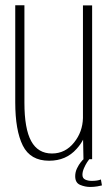

<svg xmlns="http://www.w3.org/2000/svg" viewBox="-20 -616 431 743"><path d="M303 0 301.5 -75.5Q292 -57 276.5 -40Q236 6 170 6Q97.5 6 68.2 -52.8Q39 -111.5 39 -220V-595.5H74.5V-218.5Q74.5 -117.5 100.8 -69.8Q127 -22 181 -22Q233 -22 267 -65Q299.5 -105.5 301 -159V-595H336.5V0ZM329 107.5Q309.5 107.5 290.2 99.5Q271 91.5 271 66Q271 50 278 35.5Q285 21 293 11.2Q301 1.5 303.5 0H325.5Q323.5 2 317 12Q310.5 22 304.8 35.2Q299 48.5 299 60.5Q299 74 310 79Q321 84 335 84Q357.5 84 370.5 78.5L374.5 101.5Q370 103 356.8 105.2Q343.5 107.5 329 107.5Z"/></svg>

Font: Anybody ExtraLight
Style: Regular
Weight: 200
Designer: Tyler Finck
Foundry: Etcetera Type Company
Version: Version 1.010; ttfautohint (v1.8.3) -l 8 -r 50 -G 200 -x 14 